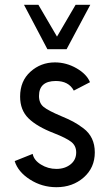

<svg xmlns="http://www.w3.org/2000/svg" viewBox="-20 -770 454 800"><path d="M177.5 -565 80 -750H140L217.5 -617.5L295 -750H356.2L257.5 -565ZM215 10Q155 10 105 -21.9Q55 -53.8 41.2 -98.8L116.2 -128.8Q121.2 -102.5 150.6 -84.4Q180 -66.2 215 -66.2Q250 -66.2 273.8 -85Q297.5 -103.8 297.5 -135Q297.5 -162.5 276.9 -178.8Q256.2 -195 205 -215Q133.8 -242.5 98.8 -276.9Q63.8 -311.2 63.8 -367.5Q63.8 -432.5 106.9 -471.2Q150 -510 208.8 -510Q256.2 -510 298.8 -485.6Q341.2 -461.2 355 -427.5L287.5 -392.5Q266.2 -432.5 212.5 -432.5Q142.5 -432.5 142.5 -370Q142.5 -340 161.9 -324.4Q181.2 -308.8 235 -286.2Q265 -273.8 285 -263.1Q305 -252.5 328.1 -235Q351.2 -217.5 363.1 -192.5Q375 -167.5 375 -135Q375 -71.2 328.8 -30.6Q282.5 10 215 10Z"/></svg>

Font: Now Alt
Style: Regular
Weight: 400
Designer: Alfredo Marco Pradil
Foundry: Alfredo Marco Pradil
Version: Version 1.002;PS 001.002;hotconv 1.0.88;makeotf.lib2.5.64775